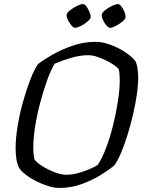

<svg xmlns="http://www.w3.org/2000/svg" viewBox="-20 -926 711 946"><path d="M272 0Q247 0 217 -9.5Q187 -19 158 -33.5Q129 -48 106.5 -65.5Q84 -83 74 -99Q65 -116 61 -141Q57 -166 57 -197Q57 -246 67 -306Q77 -366 93.5 -425Q110 -484 129 -533Q148 -582 167 -610Q195 -632 240 -657.5Q285 -683 339.5 -701.5Q394 -720 452 -720Q485 -720 525.5 -705Q566 -690 600 -667Q634 -644 649 -622Q655 -607 658 -586Q661 -565 661 -543Q661 -506 654 -458.5Q647 -411 635 -360Q623 -309 608 -260.5Q593 -212 576.5 -173Q560 -134 544 -112Q517 -89 475 -63Q433 -37 381 -18.5Q329 0 272 0ZM306 -65Q335 -65 366 -73.5Q397 -82 423 -93.5Q449 -105 461 -113Q483 -145 502.5 -196.5Q522 -248 537 -308.5Q552 -369 561 -427.5Q570 -486 570 -532Q570 -545 569 -558Q568 -571 566 -582Q564 -589 548 -601Q532 -613 509 -625Q486 -637 461 -645.5Q436 -654 414 -654Q373 -654 327 -640Q281 -626 249 -612Q230 -580 211.5 -528.5Q193 -477 177.5 -418Q162 -359 153 -301.5Q144 -244 144 -199Q144 -183 145.5 -168Q147 -153 150 -140Q161 -125 188.5 -107.5Q216 -90 248.5 -77.5Q281 -65 306 -65ZM523 -789Q515 -789 505 -800Q495 -811 488 -826Q481 -841 481 -851Q481 -862 497 -875Q513 -888 532 -897Q551 -906 561 -906Q569 -906 578 -894.5Q587 -883 593 -868Q599 -853 599 -843Q599 -833 584 -820.5Q569 -808 551 -798.5Q533 -789 523 -789ZM350 -789Q342 -789 332.5 -800Q323 -811 315.5 -826Q308 -841 308 -851Q308 -862 324.5 -875Q341 -888 360 -897Q379 -906 388 -906Q397 -906 405.5 -894.5Q414 -883 420.5 -868Q427 -853 427 -843Q427 -833 412 -820.5Q397 -808 379 -798.5Q361 -789 350 -789Z"/></svg>

Font: Texturina 72pt 72pt Regular
Style: Italic
Weight: 400
Italic angle: -11°
Designer: Guillermo Torres Carreño
Foundry: Omnibus-Type
Version: Version 1.002; ttfautohint (v1.8.3)